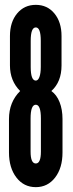

<svg xmlns="http://www.w3.org/2000/svg" viewBox="-20 -763 302 791"><path d="M127.5 8Q176.5 8 207 -31.5Q237.5 -71 237.5 -135V-272.5Q237.5 -312 225.5 -342.2Q213.5 -372.5 191.5 -388Q233.5 -425.5 233.5 -493.5V-614.5Q233.5 -672 204.2 -707.5Q175 -743 127.5 -743Q80 -743 50.5 -707.5Q21 -672 21 -614.5V-493.5Q21 -430 63 -388Q17 -342.5 17 -272.5V-135Q17 -71.5 47.5 -31.8Q78 8 127.5 8ZM127.5 -431Q106.5 -431 106.5 -487.5V-594.5Q106.5 -650 127.5 -650Q148 -650 148 -594.5V-487.5Q148 -461 142.5 -446Q137 -431 127.5 -431ZM127.5 -89.5Q106 -89.5 106 -138.5V-274.5Q106 -331.5 127.5 -331.5Q148.5 -331.5 148.5 -274.5V-138.5Q148.5 -89.5 127.5 -89.5Z"/></svg>

Font: League Gothic SemiCondensed
Style: Regular
Weight: 400
Width: 4
Designer: The League of Moveable Type
Version: Version 1.600; ttfautohint (v1.8.3)